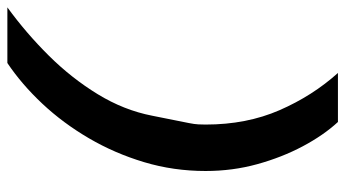

<svg xmlns="http://www.w3.org/2000/svg" viewBox="-356 -572 937 521"><g transform="rotate(90 112.5 -311.5)"><path d="M316 -401Q316 -314 292 -234Q268 -154 227 -84Q186 -14 133.5 42Q81 98 23 137H-128Q-58 86 3 24.5Q64 -37 107.5 -108Q151 -179 166 -256L186 -356Q189 -371 189.5 -381.5Q190 -392 190 -401Q190 -512 151 -601.5Q112 -691 50 -760H183Q219 -721 249 -664.5Q279 -608 297.5 -541Q316 -474 316 -401Z"/></g></svg>

Font: IBM Plex Sans
Style: Bold Italic
Weight: 700
Italic angle: -11.31°
Designer: Mike Abbink, Paul van der Laan, Pieter van Rosmalen
Foundry: Bold Monday
Version: Version 3.201